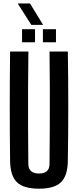

<svg xmlns="http://www.w3.org/2000/svg" viewBox="-20 -1104 460 1132"><path d="M210 8.5Q119 8.5 79.8 -29.8Q40.5 -68 39.5 -157Q37.5 -317 37.5 -478.8Q37.5 -640.5 39.5 -800H147.5Q146 -693.5 145.5 -581.2Q145 -469 145.5 -356.8Q146 -244.5 147 -138Q147 -109.5 163 -95.2Q179 -81 210 -81Q241.5 -81 256.8 -95.2Q272 -109.5 272 -138Q273 -244.5 273.5 -356.8Q274 -469 273.8 -581.2Q273.5 -693.5 272 -800H380Q382.5 -640.5 382.5 -478.8Q382.5 -317 380 -157Q379 -68 339.8 -29.8Q300.5 8.5 210 8.5ZM233 -855V-932H310V-855ZM110 -855V-932H186.5V-855ZM164.5 -957.5 84.5 -1083.5H157L234 -957.5Z"/></svg>

Font: Big Shoulders Display Thin
Style: Bold
Weight: 700
Version: Version 2.002